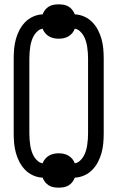

<svg xmlns="http://www.w3.org/2000/svg" viewBox="-20 -809 540 883"><path d="M250 54Q238 54 226.5 52Q215 50 205 44Q195 38 187.5 28.5Q180 19 176 8Q153 7 132 -2.5Q111 -12 95.5 -28Q80 -44 69.5 -64Q59 -84 53 -106Q47 -128 45 -150.5Q43 -173 43 -195V-540Q43 -562 45 -584.5Q47 -607 53 -629Q59 -651 69.5 -671Q80 -691 95.5 -707Q111 -723 132 -732.5Q153 -742 176 -743Q180 -754 187.5 -763.5Q195 -773 205 -779Q215 -785 226.5 -787Q238 -789 250 -789Q262 -789 273.5 -787Q285 -785 295 -779Q305 -773 312.5 -763.5Q320 -754 324 -743Q347 -742 368 -732.5Q389 -723 404.5 -707Q420 -691 430.5 -671Q441 -651 447 -629Q453 -607 455 -584.5Q457 -562 457 -540V-195Q457 -173 455 -150.5Q453 -128 447 -106Q441 -84 430.5 -64Q420 -44 404.5 -28Q389 -12 368 -2.5Q347 7 324 8Q320 19 312.5 28.5Q305 38 295 44Q285 50 273.5 52Q262 54 250 54ZM324 -58Q337 -60 347.5 -69.5Q358 -79 364.5 -90.5Q371 -102 375 -115Q379 -128 381 -141.5Q383 -155 384 -168.5Q385 -182 385 -195V-540Q385 -553 384 -566.5Q383 -580 381 -593.5Q379 -607 375 -620Q371 -633 364.5 -644.5Q358 -656 347.5 -665.5Q337 -675 324 -677Q320 -666 312.5 -657Q305 -648 295 -642Q285 -636 273.5 -633.5Q262 -631 250 -631Q238 -631 226.5 -633.5Q215 -636 205 -642Q195 -648 187.5 -657Q180 -666 176 -677Q163 -675 152.5 -665.5Q142 -656 135.5 -644.5Q129 -633 125 -620Q121 -607 119 -593.5Q117 -580 116 -566.5Q115 -553 115 -540V-195Q115 -182 116 -168.5Q117 -155 119 -141.5Q121 -128 125 -115Q129 -102 135.5 -90.5Q142 -79 152.5 -69.5Q163 -60 176 -58Q180 -69 187.5 -78Q195 -87 205 -93Q215 -99 226.5 -101.5Q238 -104 250 -104Q262 -104 273.5 -101.5Q285 -99 295 -93Q305 -87 312.5 -78Q320 -69 324 -58Z"/></svg>

Font: Iosevka Custom
Style: Regular
Weight: 400
Monospace: yes
Designer: Belleve Invis
Foundry: Belleve Invis
Version: Version 32.5.0; ttfautohint (v1.8.4)